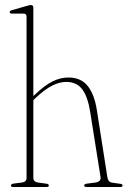

<svg xmlns="http://www.w3.org/2000/svg" viewBox="-20 -743 507 763"><path d="M112.5 -712V-361.5L117 -365.5Q157.5 -404 188.8 -419.5Q220 -435 252 -435Q301 -435 328 -402Q355 -369 365 -305L406.5 -40Q408 -30 412.5 -24Q417 -18 429.5 -16.5L458.5 -12.5Q467 -11.5 467 -5.5Q467 0 458.5 0H323.5Q314.5 0 314.5 -5.5Q314.5 -11.5 324 -13L358.5 -17.5Q382.5 -21 379.5 -40L338 -300.5Q328.5 -359.5 306.5 -388.5Q284.5 -417.5 243 -417.5Q217 -417.5 188.2 -403.2Q159.5 -389 124 -356L112.5 -345V-36.5Q112.5 -20 131.5 -17.5L165 -13Q174 -12 174 -5.5Q174 0 165.5 0H31.5Q23.5 0 23.5 -5.5Q23.5 -11.5 34 -13.5L66.5 -17.5Q85.5 -20 85.5 -36V-676.5Q85.5 -689 74 -689H27Q18.5 -689 18.5 -695Q18.5 -700 27 -702.5L88 -720Q98 -723 103 -723Q112.5 -723 112.5 -712Z"/></svg>

Font: Fraunces 144pt Soft Thin
Style: Regular
Weight: 100
Version: Version 1.000;[0bf87f6ff]